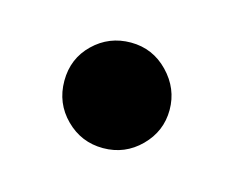

<svg xmlns="http://www.w3.org/2000/svg" viewBox="-38 -173 291 232"><g transform="rotate(15 107.5 -57.0)"><path d="M169.3 -56Q169.3 -29.3 150 -10Q130.7 9.3 103.3 9.3Q76 9.3 56.7 -10Q37.3 -29.3 37.3 -57.3Q37.3 -85.3 56.7 -104Q76 -122.7 103.3 -122.7Q130.7 -122.7 150 -102.7Q169.3 -82.7 169.3 -56Z"/></g></svg>

Font: Ramaraja
Style: Regular
Weight: 400
Designer: Appaji Ambarisha Darbha
Foundry: Andhrapradesh Society for Knowledge Networks
Version: Version 1.0.4; ttfautohint (v1.2.25-373a) -l 7 -r 28 -G 50 -